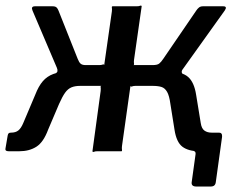

<svg xmlns="http://www.w3.org/2000/svg" viewBox="-20 -553 886 702"><path d="M698 129Q678 129 681 112L695 11Q697 0 685 -2L723 -68H781Q793 -68 792 -53L769 113Q768 121 763.5 125Q759 129 750 129ZM12 0Q6 0 2.5 -2Q-1 -4 0 -10L8 -57Q9 -63 11.5 -65.5Q14 -68 20 -68Q37 -68 47 -76Q57 -84 65 -103L109 -207Q121 -238 136.5 -256Q152 -274 175 -282.5Q198 -291 232 -292L266 -315H343Q351 -315 355.5 -317Q360 -319 361 -315L389 -511Q390 -520 389 -525Q388 -530 392 -530H479Q488 -530 492.5 -532Q497 -534 498 -530L470 -334Q469 -326 470 -320.5Q471 -315 467 -315H561L595 -292Q646 -291 668 -271.5Q690 -252 697 -207L714 -103Q717 -83 727.5 -75.5Q738 -68 754 -68Q763 -68 762 -58L756 -10Q755 -4 751 -2Q747 0 741 0H708Q669 0 647 -16.5Q625 -33 618 -79L603 -173Q599 -203 591 -217Q583 -231 570.5 -235Q558 -239 538 -239H475Q468 -239 463 -237Q458 -235 457 -239L426 -19Q425 -11 426 -5.5Q427 0 424 0H336Q328 0 323.5 2Q319 4 318 0L348 -220Q349 -229 348 -234Q347 -239 351 -239H273Q254 -239 241 -233.5Q228 -228 218 -214Q208 -200 196 -173L156 -79Q139 -33 113 -16.5Q87 0 51 0ZM288 -273 181 -284Q189 -287 190 -292.5Q191 -298 188 -305L99 -514Q92 -530 108 -530H172Q182 -530 186.5 -526Q191 -522 194 -514L264 -338Q269 -325 275 -320Q281 -315 293 -315ZM534 -273 538 -315Q555 -315 562 -320.5Q569 -326 577 -338L698 -515Q702 -521 707.5 -525.5Q713 -530 722 -530H796Q812 -530 802 -515L649 -301Q644 -295 644.5 -289.5Q645 -284 650 -281Z"/></svg>

Font: Libre Franklin Medium
Style: Italic
Weight: 500
Italic angle: -8°
Designer: Pablo Impallari, Rodrigo Fuenzalida, Nhung Nguyen
Foundry: Impallari Type
Version: Version 3.000